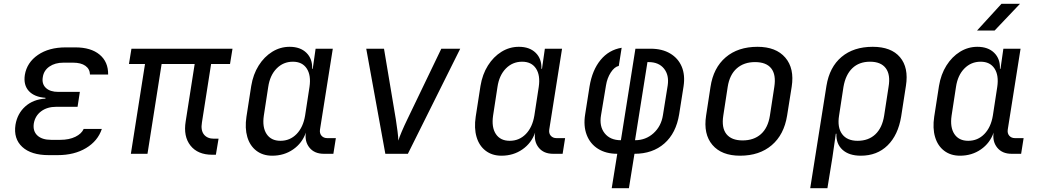

<svg xmlns="http://www.w3.org/2000/svg" viewBox="-20 -805 5440 1005"><path d="M282 7H235Q143 7 96.5 -36Q50 -79 61 -152Q71 -211 112.5 -248Q154 -285 218 -289V-293Q160 -297 131 -328.5Q102 -360 110 -413Q121 -478 178.5 -517.5Q236 -557 324 -557H374Q456 -557 501.5 -519Q547 -481 546 -415H451Q450 -444 427 -460.5Q404 -477 362 -477H312Q268 -477 238.5 -456.5Q209 -436 204 -401Q198 -366 220 -345Q242 -324 285 -324H398L386 -246H275Q227 -246 195.5 -222.5Q164 -199 157 -159Q151 -119 175.5 -96Q200 -73 248 -73H295Q342 -73 374.5 -89Q407 -105 418 -130H513Q492 -67 430.5 -30Q369 7 282 7Z M1091 5Q1015 5 977 -43Q939 -91 952 -170L999 -470H826L752 0H665L739 -470H655L668 -550H1197L1184 -470H1085L1037 -164Q1030 -123 1047.5 -101Q1065 -79 1100 -79H1124L1110 5Z M1405 10Q1356 10 1322 -16Q1288 -42 1274.5 -88Q1261 -134 1270 -194L1295 -355Q1305 -416 1334 -462Q1363 -508 1405 -534Q1447 -560 1496 -560Q1552 -560 1584 -528.5Q1616 -497 1614 -445H1617L1632 -550H1722L1655 -127Q1652 -107 1663 -94.5Q1674 -82 1693 -82H1738L1725 0H1675Q1626 0 1600 -32Q1574 -64 1581 -111Q1562 -56 1514.5 -23Q1467 10 1405 10ZM1448 -68Q1498 -68 1532.5 -103.5Q1567 -139 1577 -200L1600 -350Q1609 -411 1585.5 -446.5Q1562 -482 1513 -482Q1463 -482 1428 -446.5Q1393 -411 1384 -350L1361 -200Q1352 -139 1375.5 -103.5Q1399 -68 1448 -68Z M1997 0 1897 -550H1990L2052 -180Q2057 -147 2061 -116.5Q2065 -86 2065 -69Q2070 -86 2083 -116.5Q2096 -147 2112 -180L2290 -550H2389L2115 0Z M2605 10Q2556 10 2522 -16Q2488 -42 2474.5 -88Q2461 -134 2470 -194L2495 -355Q2505 -416 2534 -462Q2563 -508 2605 -534Q2647 -560 2696 -560Q2752 -560 2784 -528.5Q2816 -497 2814 -445H2817L2832 -550H2922L2855 -127Q2852 -107 2863 -94.5Q2874 -82 2893 -82H2938L2925 0H2875Q2826 0 2800 -32Q2774 -64 2781 -111Q2762 -56 2714.5 -23Q2667 10 2605 10ZM2648 -68Q2698 -68 2732.5 -103.5Q2767 -139 2777 -200L2800 -350Q2809 -411 2785.5 -446.5Q2762 -482 2713 -482Q2663 -482 2628 -446.5Q2593 -411 2584 -350L2561 -200Q2552 -139 2575.5 -103.5Q2599 -68 2648 -68Z M3182 180 3211 0Q3152 0 3110.5 -26Q3069 -52 3051 -99Q3033 -146 3043 -207L3066 -353Q3080 -438 3123.5 -491Q3167 -544 3234 -555L3219 -460Q3196 -455 3177 -425.5Q3158 -396 3152 -358L3126 -202Q3116 -144 3145 -107.5Q3174 -71 3230 -71L3306 -550H3386Q3446 -550 3488 -525Q3530 -500 3548.5 -456Q3567 -412 3558 -353L3535 -207Q3519 -108 3457.5 -54Q3396 0 3301 0L3272 180ZM3304 -71Q3360 -71 3400.5 -107.5Q3441 -144 3450 -202L3475 -358Q3483 -412 3455.5 -446Q3428 -480 3375 -480H3369Z M3854 10Q3757 10 3709 -46.5Q3661 -103 3676 -200L3699 -350Q3714 -450 3778.5 -505Q3843 -560 3945 -560Q4042 -560 4090.5 -503.5Q4139 -447 4124 -351L4100 -200Q4084 -100 4019.5 -45Q3955 10 3854 10ZM3867 -70Q3926 -70 3963 -103Q4000 -136 4010 -200L4033 -350Q4043 -414 4017 -447Q3991 -480 3932 -480Q3874 -480 3836.5 -447Q3799 -414 3789 -350L3766 -200Q3756 -136 3782.5 -103Q3809 -70 3867 -70Z M4221 180 4306 -356Q4322 -454 4385 -507Q4448 -560 4548 -560Q4645 -560 4691 -505.5Q4737 -451 4722 -356L4697 -195Q4681 -98 4626 -44Q4571 10 4486 10Q4424 10 4390 -21Q4356 -52 4358 -105H4355L4337 20L4311 180ZM4469 -68Q4526 -68 4562 -102Q4598 -136 4608 -200L4631 -350Q4642 -414 4616.5 -448Q4591 -482 4534 -482Q4477 -482 4441.5 -448Q4406 -414 4395 -350L4372 -200Q4362 -138 4388 -103Q4414 -68 4469 -68Z M5094 -645 5222 -785H5319L5186 -645ZM5005 10Q4956 10 4922 -16Q4888 -42 4874.5 -88Q4861 -134 4870 -194L4895 -355Q4905 -416 4934 -462Q4963 -508 5005 -534Q5047 -560 5096 -560Q5152 -560 5184 -528.5Q5216 -497 5214 -445H5217L5232 -550H5322L5255 -127Q5252 -107 5263 -94.5Q5274 -82 5293 -82H5338L5325 0H5275Q5226 0 5200 -32Q5174 -64 5181 -111Q5162 -56 5114.5 -23Q5067 10 5005 10ZM5048 -68Q5098 -68 5132.5 -103.5Q5167 -139 5177 -200L5200 -350Q5209 -411 5185.5 -446.5Q5162 -482 5113 -482Q5063 -482 5028 -446.5Q4993 -411 4984 -350L4961 -200Q4952 -139 4975.5 -103.5Q4999 -68 5048 -68Z"/></svg>

Font: JetBrains Mono NL
Style: Italic
Weight: 400
Italic angle: -9°
Monospace: yes
Designer: Philipp Nurullin, Konstantin Bulenkov
Foundry: JetBrains
Version: Version 2.305; ttfautohint (v1.8.4.7-5d5b)